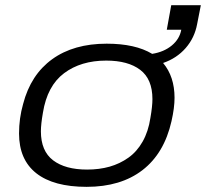

<svg xmlns="http://www.w3.org/2000/svg" viewBox="-20 -706 792 738"><path d="M313 12.2Q186 12.2 119.6 -40Q53.2 -92.3 53.2 -192.9Q53.2 -251.5 68.8 -306.2Q98.1 -418.9 180.7 -478.5Q263.2 -538.1 390.1 -538.1Q500 -538.1 564.9 -499Q610.4 -506.3 640.4 -531.2Q670.4 -556.2 676.8 -591.8H621.1L638.2 -686H752L737.8 -613.8Q728 -560.5 693.6 -521.2Q659.2 -481.9 606.9 -463.9Q650.9 -411.6 650.9 -330.1Q650.9 -291.5 639.2 -240.2Q611.3 -116.7 527.8 -52.2Q444.3 12.2 313 12.2ZM314.9 -54.2Q361.8 -54.2 401.4 -65.4Q440.9 -76.7 473.6 -99.9Q506.3 -123 528.3 -161.9Q550.3 -200.7 558.1 -252.9Q565.9 -297.4 565.9 -325.2Q565.9 -401.9 519 -437.5Q472.2 -473.1 388.2 -473.1Q291 -473.1 226.3 -424.6Q161.6 -376 145 -272.9Q137.2 -228.5 137.2 -201.2Q137.2 -125.5 184.1 -89.8Q231 -54.2 314.9 -54.2Z"/></svg>

Font: Archivo Expanded Light
Style: Italic
Weight: 300
Width: 7
Italic angle: -10°
Designer: Hector Gatti
Foundry: Omnibus-Type
Version: Version 2.001